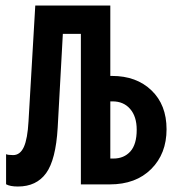

<svg xmlns="http://www.w3.org/2000/svg" viewBox="-20 -679 640 707"><path d="M593.3 -203.1Q593.3 -112.8 536.6 -56.4Q480 0 384.3 0H277.8V-554.2H211.4L192.4 -208.5Q185.5 -90.8 149.9 -41.5Q114.3 7.8 45.9 7.8Q17.1 7.8 2.4 -0.5V-111.3Q9.3 -107.9 28.3 -107.9Q54.2 -107.9 67.9 -137.9Q81.5 -168 85 -232.4L109.9 -658.7H386.2V-399.4H392.6Q482.4 -399.4 537.8 -346.2Q593.3 -293 593.3 -203.1ZM483.4 -201.2Q483.4 -250 459.2 -277.8Q435.1 -305.7 394.5 -305.7H386.2V-95.2H397.5Q436.5 -95.2 460 -121.3Q483.4 -147.5 483.4 -201.2Z"/></svg>

Font: Cousine
Style: Bold
Weight: 700
Monospace: yes
Designer: Steve Matteson
Foundry: Ascender Corporation
Version: Version 1.20